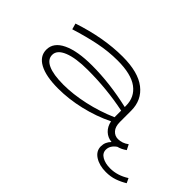

<svg xmlns="http://www.w3.org/2000/svg" viewBox="-91 -842 1397 1397"><g transform="rotate(45 607.0 -143.5)"><path d="M1214 147Q1178 169 1138 183Q1098 197 1049 197Q982 197 936.5 168Q891 139 891 90Q891 46 924 13Q882 9 853 -18.5Q824 -46 815 -91Q713 -41 598 -14Q483 13 374 13Q248 13 180.5 -23.5Q113 -60 113 -127Q113 -201 197 -241Q281 -281 431 -281Q613 -281 812 -235V-248Q812 -337 744 -387.5Q676 -438 536 -438Q443 -438 348.5 -419Q254 -400 142 -365L129 -411Q348 -484 542 -484Q702 -484 783 -421Q864 -358 864 -249V-133Q864 -85 886.5 -60Q909 -35 942 -35Q985 -35 1024 -64L1043 -26L1045 -24L1043 -23Q1013 -1 978 8Q934 39 934 82Q934 117 968 136.5Q1002 156 1052 156Q1127 156 1197 111ZM381 -34Q480 -34 593.5 -59Q707 -84 812 -130V-198Q629 -236 431 -236Q308 -236 239 -208Q170 -180 170 -130Q170 -83 224 -58.5Q278 -34 381 -34Z"/></g></svg>

Font: BioRhyme Expanded Light
Style: Regular
Weight: 300
Width: 7
Designer: Aoife Mooney
Foundry: Aoife Mooney Type
Version: Version 1.001